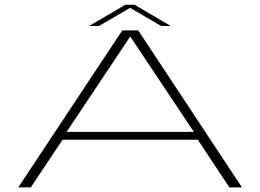

<svg xmlns="http://www.w3.org/2000/svg" viewBox="-20 -810 1124 830"><path d="M59 0H113L250.5 -206H835L971.5 0H1026L577.5 -678.5H508.5ZM268 -240 542.5 -651.5H543.5L818 -240ZM365 -697.5H407.5L542.5 -776L677 -697.5H718.5L561.5 -789.5H522Z"/></svg>

Font: Anybody ExtraExpanded ExtraLight
Style: Regular
Weight: 250
Width: 8
Version: Version 1.113;gftools[0.9.25]